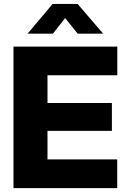

<svg xmlns="http://www.w3.org/2000/svg" viewBox="-20 -967 657 987"><path d="M49.3 0V-727.5H583V-580.1H224.1V-437.5H555.2V-294.4H224.1V-147.5H582.5V0ZM252 -793.9H122.6V-794.9L250.5 -946.8H378.9L509.3 -794.9V-793.9H379.4L314.9 -874Z"/></svg>

Font: Inter 28pt ExtraBold
Style: Regular
Weight: 800
Designer: Rasmus Andersson
Foundry: rsms
Version: Version 4.001;git-66647c0bb